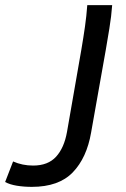

<svg xmlns="http://www.w3.org/2000/svg" viewBox="-220 -521 490 748"><path d="M97 -328Q105 -375 111 -417Q117 -459 120 -501H217Q214 -458 206 -409.5Q198 -361 192 -326L135 -5Q118 94 63.5 150.5Q9 207 -96 207Q-127 207 -154.5 202.5Q-182 198 -200 188L-169 108Q-133 124 -91 124Q-33 124 -1.5 89.5Q30 55 41 -7Z"/></svg>

Font: Livvic Medium
Style: Italic
Weight: 500
Italic angle: -10°
Designer: Jacques Le Bailly, Baron von Fonthausen
Version: Version 1.001; ttfautohint (v1.8.2)